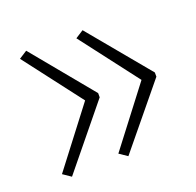

<svg xmlns="http://www.w3.org/2000/svg" viewBox="-80 -556 573 560"><g transform="rotate(-20 206.5 -276.5)"><path d="M385 -271V-284L229 -472L204 -456L341 -277L204 -98L229 -81ZM209 -271V-284L54 -472L29 -456L166 -277L29 -98L54 -81Z"/></g></svg>

Font: Noto Sans Canadian Aboriginal ExtraLight
Style: Regular
Weight: 200
Designer: Monotype Design Team, Typotheque's Kevin King
Foundry: Monotype Imaging Inc.
Version: Version 2.004